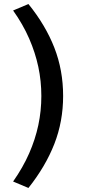

<svg xmlns="http://www.w3.org/2000/svg" viewBox="-20 -739 453 952"><path d="M121 193 45 161Q94 91 124.5 21.5Q155 -48 170 -118.5Q185 -189 185 -263Q185 -337 170 -407.5Q155 -478 124.5 -548Q94 -618 45 -687L121 -719Q206 -614 249.5 -502.5Q293 -391 293 -263Q293 -137 249.5 -25.5Q206 86 121 193Z"/></svg>

Font: Nunito Sans 7pt Expanded Medium
Style: Regular
Weight: 500
Width: 7
Designer: Vernon Adams
Foundry: Vernon Adams
Version: Version 3.101;gftools[0.9.27]